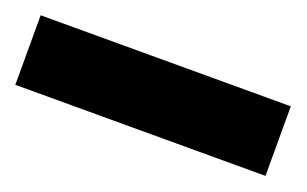

<svg xmlns="http://www.w3.org/2000/svg" viewBox="-33 -97 508 318"><g transform="rotate(20 220.5 61.5)"><path d="M440.9 122.6H0V0H440.9Z"/></g></svg>

Font: Vazir Black FD-UI
Style: Black-FD-UI
Weight: 900
Designer: Saber Rastikerdar
Foundry: Saber Rastikerdar
Version: Version 30.0.0